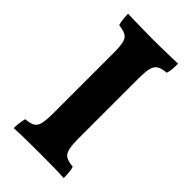

<svg xmlns="http://www.w3.org/2000/svg" viewBox="-213 -742 809 809"><g transform="rotate(45 191.0 -338.0)"><path d="M116 -519Q116 -558 111 -578.5Q106 -599 91.5 -607Q77 -615 50 -618Q46 -629 44 -646Q42 -663 42 -679Q60 -678 86.5 -677.5Q113 -677 142 -676.5Q171 -676 194 -676Q217 -676 243 -676.5Q269 -677 294.5 -677.5Q320 -678 340 -679Q340 -662 339 -647Q338 -632 333 -618Q306 -616 291.5 -607.5Q277 -599 271.5 -578.5Q266 -558 266 -519V-158Q266 -119 271.5 -97.5Q277 -76 292 -68Q307 -60 333 -58Q337 -48 338.5 -31Q340 -14 340 3Q314 1 277 0.5Q240 0 199 0Q158 0 115.5 0.5Q73 1 42 3Q42 -13 44.5 -30Q47 -47 50 -58Q77 -60 91.5 -68Q106 -76 111 -97.5Q116 -119 116 -158Z"/></g></svg>

Font: Vollkorn
Style: Bold
Weight: 700
Designer: Friedrich Althausen
Foundry: Friedrich Althausen
Version: Version 5.000